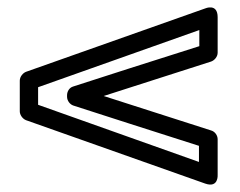

<svg xmlns="http://www.w3.org/2000/svg" viewBox="-20 -594 655 524"><path d="M84 -308V-356L524 -512V-468L329 -406L180 -358C169 -355 163 -344 163 -334V-330C163 -319 171 -309 180 -306L329 -258L523 -196V-152ZM34 -290C34 -281 41 -270 51 -266L540 -93C577 -80 574 -117 574 -117V-214C574 -224 567 -235 556 -238L344 -306L263 -332L344 -358L556 -426C565 -429 574 -439 574 -450V-547C574 -586 540 -571 540 -571L51 -398C43 -395 34 -385 34 -374Z"/></svg>

Font: Falling Sky
Style: ExtOu
Weight: 400
Designer: Paul D. Hunt
Foundry: Adobe Systems Incorporated
Version: Version 1.02